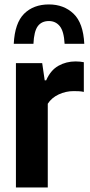

<svg xmlns="http://www.w3.org/2000/svg" viewBox="-20 -824 394 844"><path d="M50 0V-546.5H165.5L176.5 -471H183Q202.5 -515.5 236.8 -534.8Q271 -554 312.5 -554Q322.5 -554 332 -553Q341.5 -552 348.5 -550.5V-420Q337.5 -422.5 326 -423Q314.5 -423.5 303.5 -423.5Q269 -423.5 237.8 -408.8Q206.5 -394 190 -368V0ZM40.5 -631.5Q45 -723 86.2 -763.8Q127.5 -804.5 195 -804.5Q260.5 -804.5 303.2 -763.8Q346 -723 350.5 -631.5H264Q261 -686.5 242.8 -709Q224.5 -731.5 195 -731.5Q163 -731.5 146.2 -709Q129.5 -686.5 127 -631.5Z"/></svg>

Font: Encode Sans Condensed
Style: Bold
Weight: 700
Width: 3
Designer: Multiple Designers
Foundry: Impallari Type
Version: Version 3.000; ttfautohint (v1.8.3) -l 8 -r 50 -G 200 -x 14 